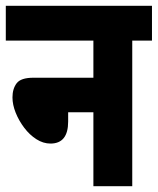

<svg xmlns="http://www.w3.org/2000/svg" viewBox="-20 -642 544 662"><path d="M0 -622H504V-502H436V0H302V-255H215V-223Q215 -147 154 -147Q129 -147 105.5 -162Q82 -177 63.5 -201.5Q45 -226 34 -253.5Q23 -281 23 -306Q23 -336 37.5 -355Q52 -374 95 -374H302V-502H0Z"/></svg>

Font: Noto Sans ExtraCondensed ExtraBold
Style: Regular
Weight: 800
Width: 2
Designer: Monotype Design Team
Foundry: Monotype Imaging Inc.
Version: Version 2.013; ttfautohint (v1.8.4.7-5d5b)